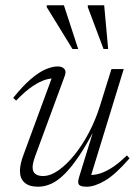

<svg xmlns="http://www.w3.org/2000/svg" viewBox="-20 -697 518 727"><path d="M279.5 -26.5 339.5 -221 346 -222Q311.5 -155 281.8 -110.2Q252 -65.5 225.5 -39Q199 -12.5 174 -1.2Q149 10 124.5 10Q90 10 72.8 -5.8Q55.5 -21.5 55.5 -49.5Q55.5 -62.5 59 -78.5Q62.5 -94.5 70.5 -115L181 -415L193.5 -400Q177 -402 154.5 -395.8Q132 -389.5 103.8 -370.8Q75.5 -352 41 -316L30 -326.5Q67 -372.5 97.8 -398.5Q128.5 -424.5 153.8 -435Q179 -445.5 198.5 -445.5Q215 -445.5 223.5 -436.2Q232 -427 225 -409L113.5 -106.5Q108.5 -92.5 106 -82Q103.5 -71.5 103.5 -63.5Q103.5 -46.5 113.8 -38.5Q124 -30.5 143 -30.5Q170.5 -30.5 201 -51.8Q231.5 -73 261.5 -110Q291.5 -147 316.8 -195Q342 -243 358.5 -296L402 -435.5H448.5L321.5 -22L314 -35Q330 -33 351.2 -38Q372.5 -43 399.8 -59.5Q427 -76 460.5 -108.5L470.5 -97.5Q417.5 -36.5 378 -13.2Q338.5 10 308.5 10Q284.5 10 278.8 2Q273 -6 279.5 -26.5ZM276 -511.5H254.5L157 -670V-677H222ZM389.5 -511.5H372L312.5 -670V-677H374.5Z"/></svg>

Font: Newsreader 24pt Light
Style: Italic
Weight: 300
Italic angle: -17°
Designer: Hugues Gentile
Foundry: Production Type
Version: Version 1.003